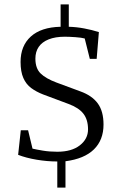

<svg xmlns="http://www.w3.org/2000/svg" viewBox="-20 -732 533 868"><path d="M239 116V-2Q193 -2 145.5 -10Q98 -18 62 -32L74 -143H107L127 -60Q144 -56 174 -51Q204 -46 239 -46Q304 -46 341 -75Q378 -104 378 -147Q378 -191 357 -218Q336 -245 290 -262L175 -305Q144 -317 121 -334Q98 -351 85.5 -379.5Q73 -408 73 -452Q73 -525 119.5 -567Q166 -609 254 -611V-712H291V-611Q326 -610 360.5 -603.5Q395 -597 427 -587L417 -466H386L363 -558Q349 -562 320.5 -564Q292 -566 273 -566Q230 -566 200 -554Q170 -542 155 -520Q140 -498 140 -467Q140 -423 163.5 -400Q187 -377 235 -359L343 -319Q396 -300 422 -264.5Q448 -229 448 -169Q448 -99 404.5 -56.5Q361 -14 276 -3V116Z"/></svg>

Font: Manuale Light
Style: Regular
Weight: 300
Designer: Eduardo Tunni / Pablo Cosgaya
Foundry: Eduardo Tunni / Pablo Cosgaya
Version: Version 1.002